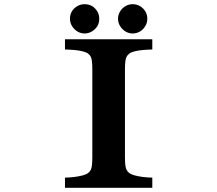

<svg xmlns="http://www.w3.org/2000/svg" viewBox="-20 -899 1040 919"><path d="M384.8 -878.9Q424.8 -878.9 445.8 -844.2Q455.1 -828.6 455.1 -809.1Q455.1 -770 419.9 -748.5Q403.3 -738.8 384.8 -738.8Q366.2 -738.8 350.3 -748.5Q334.5 -758.3 324.7 -774.4Q314.9 -790 314.9 -809.1Q314.9 -848.6 350.1 -869.6Q365.7 -878.9 384.8 -878.9ZM615.2 -878.9Q634.3 -878.9 650.4 -869.4Q666.5 -859.9 675.8 -844.2Q685.1 -828.6 685.1 -809.1Q685.1 -790 675.5 -774.2Q666 -758.3 650.4 -748.5Q633.8 -738.8 615.2 -738.8Q596.2 -738.8 580.3 -748.5Q564.5 -758.3 554.7 -774.4Q544.9 -790 544.9 -809.1Q544.9 -828.1 554.7 -844.2Q564.5 -860.4 580.6 -869.6Q595.7 -878.9 615.2 -878.9ZM709 -710.9V-662.1Q686 -661.6 664.1 -659.7Q642.1 -657.7 624.5 -653.3Q606.9 -648.9 598.1 -641.8Q589.4 -634.8 585.4 -626.5Q578.1 -611.8 578.1 -567.4V-146Q578.1 -101.1 585.4 -86.9Q589.4 -78.6 597.9 -71.5Q606.4 -64.5 624 -59.6Q660.6 -49.8 709 -48.8V0H291V-48.8Q338.9 -49.8 376.5 -59.6Q394 -64.5 402.6 -71.5Q411.1 -78.6 415 -86.9Q421.9 -101.1 421.9 -146V-567.4Q421.9 -611.3 415 -626.5Q411.1 -634.8 402.3 -641.8Q393.6 -648.9 376 -653.3Q357.9 -657.7 335.9 -659.7Q314 -661.6 291 -662.1V-710.9Z"/></svg>

Font: BIZ UDMincho
Style: Bold
Weight: 700
Monospace: yes
Designer: TypeBank Co., Ltd.
Foundry: Morisawa Inc.
Version: Version 1.06